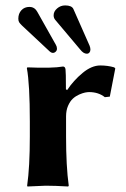

<svg xmlns="http://www.w3.org/2000/svg" viewBox="-20 -678 461 701"><path d="M225.1 -349.1 220.7 -352.1C220.7 -395 220.2 -419.3 219.2 -424.8C218.3 -431.6 215.2 -435.1 210 -435.1C183.6 -430.5 140.3 -429.5 80.1 -432.1L78.1 -429.2C85.3 -390.1 88.9 -325.4 88.9 -234.9V-180.2C88.9 -105.3 85.6 -45.2 79.1 0L80.1 2.9L147 0C169.8 0 197.1 1 229 2.9L231 0C224.4 -47.5 221.2 -107.6 221.2 -180.2V-252.9C221.2 -267.6 223.6 -280.5 228.5 -291.7C233.4 -303 239.3 -311.7 246.1 -317.9C252.9 -324.1 260.6 -329 269 -332.8C277.5 -336.5 284.7 -338.9 290.5 -340.1C296.4 -341.2 301.3 -341.8 305.2 -341.8C328 -341.8 347.2 -335.6 362.8 -323.2L380.9 -325.2L400.9 -428.2L397 -432.1C381 -436.7 364.1 -439 346.2 -439C325 -439 303.5 -429.9 281.5 -411.6C259.5 -393.4 240.7 -372.6 225.1 -349.1ZM46.9 -609.9C46.9 -622.2 50.6 -632.5 58.1 -640.6C65.6 -648.8 75.5 -652.8 87.9 -652.8C90.2 -652.8 92.4 -652.6 94.5 -652.1C96.6 -651.6 98.5 -651 100.1 -650.4C101.7 -649.7 103.3 -648.9 104.7 -647.9C106.2 -647 107.4 -646 108.4 -645C109.4 -644 110.4 -643 111.3 -641.8C112.3 -640.7 113 -639.7 113.5 -638.9C114 -638.1 114.6 -637.2 115.2 -636.2L116.2 -634.8L184.1 -514.2C186.7 -509.9 188 -505.2 188 -500C188 -495.8 186.4 -492.2 183.3 -489.3C180.3 -486.3 176.8 -484.9 172.9 -484.9C168.6 -484.9 163.7 -487.6 158.2 -493.2L60.1 -585C55.2 -589.8 51.8 -593.8 49.8 -596.9C47.9 -600 46.9 -604.3 46.9 -609.9ZM175.8 -622.1C175.8 -631.5 180 -639.9 188.5 -647.2C196.9 -654.5 206.7 -658.2 217.8 -658.2C234 -658.2 244.1 -653.8 248 -645L307.1 -511.2C309.1 -506.3 310.1 -501.6 310.1 -497.1C310.1 -492.5 308.8 -488.9 306.4 -486.1C304 -483.3 300.8 -481.9 296.9 -481.9C288.7 -481.9 280.8 -487 272.9 -497.1L181.2 -606C177.6 -610.5 175.8 -615.9 175.8 -622.1Z"/></svg>

Font: Linux Biolinum G
Style: Bold
Weight: 700
Designer: Philipp H. Poll
Foundry: Philipp H. Poll
Version: Version 1.1.0